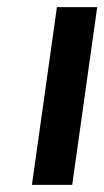

<svg xmlns="http://www.w3.org/2000/svg" viewBox="-20 -520 293 540"><path d="M183.1 0H69.8L140.1 -500H253.4Z"/></svg>

Font: Fivo Sans Med
Style: Regular
Weight: 450
Designer: Alexander Slobzheninov
Foundry: Alexander Slobzheninov
Version: 1.0